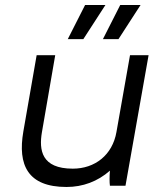

<svg xmlns="http://www.w3.org/2000/svg" viewBox="-20 -740 656 765"><path d="M245 5C310 5 369 -17 418 -60C416 -38 416 -12 418 0H480L572 -520H498L444 -214C428 -122 358 -68 270 -68C145 -68 135 -142 147 -213L200 -520H126L73 -216C50 -83 90 5 245 5ZM250 -584H312L400 -720H319ZM390 -584H452L540 -720H459Z"/></svg>

Font: Fixel Display 20240404
Style: Italic
Weight: 400
Italic angle: -10°
Designer: AlfaBravo + MacPaw
Foundry: Kyrylo Tkachov, Marchela Mozhyna, Serhii Makarenko, Maria Weinstein, Zakhar Kryvoshyya
Version: Version 1.211;Glyphs 3.2 (3225)